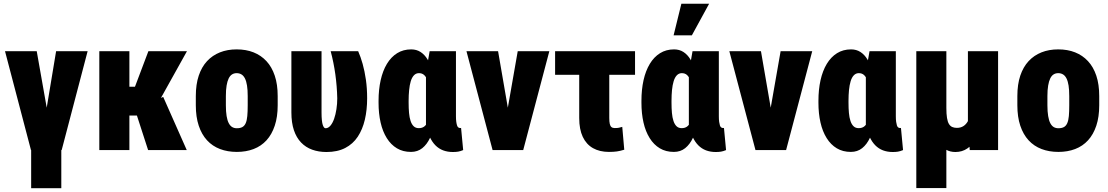

<svg xmlns="http://www.w3.org/2000/svg" viewBox="-20 -802 5922 1026"><path d="M307.6 -34.2V203.6H146.5V-34.2ZM213.9 -131.8 279.8 -528.3H448.2L309.6 0H201.7ZM176.3 -528.3 247.1 -127.9 252.9 0H145.5L6.8 -528.3Z M671.4 -528.3V0H510.7V-528.3ZM979 -528.3 787.6 -184.6H650.9L632.3 -338.4H701.2L772.9 -528.3ZM771.5 0 701.7 -215.3 852.1 -284.2 978 0Z M1026.4 -239.3V-288.6Q1026.4 -351.1 1042 -397.7Q1057.6 -444.3 1086.4 -475.3Q1115.2 -506.3 1155.3 -522.2Q1195.3 -538.1 1244.6 -538.1Q1294.9 -538.1 1335 -522.2Q1375 -506.3 1403.8 -475.3Q1432.6 -444.3 1448.2 -397.7Q1463.9 -351.1 1463.9 -288.6V-239.3Q1463.9 -177.2 1448.2 -130.4Q1432.6 -83.5 1404.1 -52.2Q1375.5 -21 1335.2 -5.6Q1294.9 9.8 1245.6 9.8Q1196.3 9.8 1155.8 -5.6Q1115.2 -21 1086.4 -52.2Q1057.6 -83.5 1042 -130.4Q1026.4 -177.2 1026.4 -239.3ZM1187 -288.6V-239.3Q1187 -205.6 1190.9 -181.9Q1194.8 -158.2 1202.4 -143.8Q1210 -129.4 1220.7 -123Q1231.4 -116.7 1245.6 -116.7Q1263.7 -116.7 1275.1 -123Q1286.6 -129.4 1293 -143.8Q1299.3 -158.2 1301.5 -181.9Q1303.7 -205.6 1303.7 -239.3V-288.6Q1303.7 -321.8 1300 -345Q1296.4 -368.2 1288.8 -383.1Q1281.2 -397.9 1270 -404.5Q1258.8 -411.1 1244.6 -411.1Q1231 -411.1 1220.2 -404.5Q1209.5 -397.9 1202.1 -383.1Q1194.8 -368.2 1190.9 -345Q1187 -321.8 1187 -288.6Z M1537.1 -528.3H1698.2V-200.2Q1698.2 -176.3 1700 -159.9Q1701.7 -143.6 1704.8 -134.3Q1708 -125 1711.7 -120.8Q1715.3 -116.7 1719.7 -116.7Q1733.9 -116.7 1745.6 -130.4Q1757.3 -144 1765.4 -167Q1773.4 -189.9 1777.8 -218.5Q1782.2 -247.1 1782.2 -276.4Q1780.8 -341.3 1772 -404.5Q1763.2 -467.8 1747.1 -528.3H1894Q1907.2 -498.5 1918 -460.2Q1928.7 -421.9 1935.3 -376Q1941.9 -330.1 1941.9 -276.4Q1941.9 -214.8 1929.7 -162.6Q1917.5 -110.4 1891.8 -71.5Q1866.2 -32.7 1824.7 -11.2Q1783.2 10.3 1724.6 10.3Q1682.6 10.3 1648.2 -2.2Q1613.8 -14.6 1588.9 -40.5Q1564 -66.4 1550.5 -106.4Q1537.1 -146.5 1537.1 -201.2Z M2002.9 -252.9V-263.2Q2002.9 -323.2 2014.2 -373.5Q2025.4 -423.8 2047.6 -460.7Q2069.8 -497.6 2102.3 -517.8Q2134.8 -538.1 2177.2 -538.1Q2205.6 -538.1 2227.3 -524.2Q2249 -510.3 2264.4 -484.9Q2279.8 -459.5 2291 -424.8Q2302.2 -390.1 2309.8 -348.6Q2317.4 -307.1 2322.3 -261.2V-249Q2315.9 -195.3 2305.4 -148.4Q2294.9 -101.6 2278.3 -65.9Q2261.7 -30.3 2236.6 -10.3Q2211.4 9.8 2176.3 9.8Q2133.3 9.8 2101.1 -9.5Q2068.8 -28.8 2046.9 -64Q2024.9 -99.1 2013.9 -147.2Q2002.9 -195.3 2002.9 -252.9ZM2163.6 -263.2V-252.9Q2163.6 -223.1 2165.8 -198.5Q2168 -173.8 2174.1 -155.5Q2180.2 -137.2 2190.7 -127.2Q2201.2 -117.2 2217.8 -117.2Q2234.9 -117.2 2246.1 -125.2Q2257.3 -133.3 2264.2 -148.4Q2271 -163.6 2274.2 -185.5Q2277.3 -207.5 2277.8 -235.8V-274.4Q2277.3 -306.6 2273.9 -332Q2270.5 -357.4 2263.4 -375Q2256.3 -392.6 2245.6 -401.9Q2234.9 -411.1 2218.8 -411.1Q2203.1 -411.1 2192.1 -399.7Q2181.2 -388.2 2175 -367.9Q2168.9 -347.7 2166.3 -320.8Q2163.6 -293.9 2163.6 -263.2ZM2275.9 -528.3H2416.5V-180.7Q2416.5 -163.1 2418.2 -151.1Q2419.9 -139.2 2422.4 -131.6Q2424.8 -124 2429.4 -120.8Q2434.1 -117.7 2440.9 -117.7Q2442.4 -117.7 2443.1 -118.2Q2443.8 -118.7 2443.8 -119.1L2455.1 0Q2440.4 6.3 2428 8.3Q2415.5 10.3 2399.9 10.3Q2371.6 10.3 2348.1 1.5Q2324.7 -7.3 2306.6 -25.6Q2288.6 -43.9 2275.9 -71.5Q2263.2 -99.1 2256.3 -136.2V-416Z M2673.8 -112.8 2746.6 -528.3H2915.5L2775.9 0H2676.8ZM2641.6 -528.3 2713.4 -112.8 2711.4 0H2612.3L2472.7 -528.3Z M3373.5 -528.3V-402.3H2946.3V-528.3ZM3075.2 -528.3H3235.8V-171.4Q3235.8 -151.9 3238.5 -139.9Q3241.2 -127.9 3247.6 -122.8Q3253.9 -117.7 3264.6 -117.7Q3280.3 -117.7 3287.1 -119.4Q3293.9 -121.1 3305.2 -124L3315.9 -2Q3293.9 4.9 3276.1 7.3Q3258.3 9.8 3233.9 9.8Q3184.6 9.8 3148.9 -10.3Q3113.3 -30.3 3094.2 -70.6Q3075.2 -110.8 3075.2 -171.4Z M3407.7 -252.9V-263.2Q3407.7 -323.2 3418.9 -373.5Q3430.2 -423.8 3452.4 -460.7Q3474.6 -497.6 3507.1 -517.8Q3539.6 -538.1 3582 -538.1Q3610.4 -538.1 3632.1 -524.2Q3653.8 -510.3 3669.2 -484.9Q3684.6 -459.5 3695.8 -424.8Q3707 -390.1 3714.6 -348.6Q3722.2 -307.1 3727.1 -261.2V-249Q3720.7 -195.3 3710.2 -148.4Q3699.7 -101.6 3683.1 -65.9Q3666.5 -30.3 3641.4 -10.3Q3616.2 9.8 3581.1 9.8Q3538.1 9.8 3505.9 -9.5Q3473.6 -28.8 3451.7 -64Q3429.7 -99.1 3418.7 -147.2Q3407.7 -195.3 3407.7 -252.9ZM3568.4 -263.2V-252.9Q3568.4 -223.1 3570.6 -198.5Q3572.8 -173.8 3578.9 -155.5Q3585 -137.2 3595.5 -127.2Q3606 -117.2 3622.6 -117.2Q3639.6 -117.2 3650.9 -125.2Q3662.1 -133.3 3668.9 -148.4Q3675.8 -163.6 3679 -185.5Q3682.1 -207.5 3682.6 -235.8V-274.4Q3682.1 -306.6 3678.7 -332Q3675.3 -357.4 3668.2 -375Q3661.1 -392.6 3650.4 -401.9Q3639.6 -411.1 3623.5 -411.1Q3607.9 -411.1 3596.9 -399.7Q3585.9 -388.2 3579.8 -367.9Q3573.7 -347.7 3571 -320.8Q3568.4 -293.9 3568.4 -263.2ZM3680.7 -528.3H3821.3V-180.7Q3821.3 -163.1 3823 -151.1Q3824.7 -139.2 3827.1 -131.6Q3829.6 -124 3834.2 -120.8Q3838.9 -117.7 3845.7 -117.7Q3847.2 -117.7 3847.9 -118.2Q3848.6 -118.7 3848.6 -119.1L3859.9 0Q3845.2 6.3 3832.8 8.3Q3820.3 10.3 3804.7 10.3Q3776.4 10.3 3752.9 1.5Q3729.5 -7.3 3711.4 -25.6Q3693.4 -43.9 3680.7 -71.5Q3668 -99.1 3661.1 -136.2V-416ZM3579.6 -613.3 3621.1 -782.2H3769.5L3677.2 -613.3Z M4078.6 -112.8 4151.4 -528.3H4320.3L4180.7 0H4081.5ZM4046.4 -528.3 4118.2 -112.8 4116.2 0H4017.1L3877.4 -528.3Z M4353.5 -252.9V-263.2Q4353.5 -323.2 4364.7 -373.5Q4376 -423.8 4398.2 -460.7Q4420.4 -497.6 4452.9 -517.8Q4485.4 -538.1 4527.8 -538.1Q4556.2 -538.1 4577.9 -524.2Q4599.6 -510.3 4615 -484.9Q4630.4 -459.5 4641.6 -424.8Q4652.8 -390.1 4660.4 -348.6Q4668 -307.1 4672.9 -261.2V-249Q4666.5 -195.3 4656 -148.4Q4645.5 -101.6 4628.9 -65.9Q4612.3 -30.3 4587.2 -10.3Q4562 9.8 4526.9 9.8Q4483.9 9.8 4451.7 -9.5Q4419.4 -28.8 4397.5 -64Q4375.5 -99.1 4364.5 -147.2Q4353.5 -195.3 4353.5 -252.9ZM4514.2 -263.2V-252.9Q4514.2 -223.1 4516.4 -198.5Q4518.6 -173.8 4524.7 -155.5Q4530.8 -137.2 4541.3 -127.2Q4551.8 -117.2 4568.4 -117.2Q4585.4 -117.2 4596.7 -125.2Q4607.9 -133.3 4614.7 -148.4Q4621.6 -163.6 4624.8 -185.5Q4627.9 -207.5 4628.4 -235.8V-274.4Q4627.9 -306.6 4624.5 -332Q4621.1 -357.4 4614 -375Q4606.9 -392.6 4596.2 -401.9Q4585.4 -411.1 4569.3 -411.1Q4553.7 -411.1 4542.7 -399.7Q4531.7 -388.2 4525.6 -367.9Q4519.5 -347.7 4516.8 -320.8Q4514.2 -293.9 4514.2 -263.2ZM4626.5 -528.3H4767.1V-180.7Q4767.1 -163.1 4768.8 -151.1Q4770.5 -139.2 4772.9 -131.6Q4775.4 -124 4780 -120.8Q4784.7 -117.7 4791.5 -117.7Q4793 -117.7 4793.7 -118.2Q4794.4 -118.7 4794.4 -119.1L4805.7 0Q4791 6.3 4778.6 8.3Q4766.1 10.3 4750.5 10.3Q4722.2 10.3 4698.7 1.5Q4675.3 -7.3 4657.2 -25.6Q4639.2 -43.9 4626.5 -71.5Q4613.8 -99.1 4606.9 -136.2V-416Z M5152.3 -528.3H5313.5V0H5162.1L5152.3 -122.1ZM5170.4 -245.6 5234.9 -246.6Q5234.9 -190.9 5225.1 -144Q5215.3 -97.2 5196.3 -62.5Q5177.2 -27.8 5149.4 -8.8Q5121.6 10.3 5085.4 10.3Q5057.6 10.3 5035.6 -2Q5013.7 -14.2 4996.3 -39.8Q4979 -65.4 4967.3 -105.5L4955.6 -225.6H5037.1Q5037.1 -192.9 5040.5 -171.9Q5043.9 -150.9 5051 -139.4Q5058.1 -127.9 5068.6 -123.3Q5079.1 -118.7 5093.3 -118.7Q5113.8 -118.7 5128.4 -128.2Q5143.1 -137.7 5152.3 -154.8Q5161.6 -171.9 5166 -195.1Q5170.4 -218.3 5170.4 -245.6ZM4876.5 -528.3H5037.1V203.1H4876.5Z M5416.5 -239.3V-288.6Q5416.5 -351.1 5432.1 -397.7Q5447.8 -444.3 5476.6 -475.3Q5505.4 -506.3 5545.4 -522.2Q5585.4 -538.1 5634.8 -538.1Q5685.1 -538.1 5725.1 -522.2Q5765.1 -506.3 5793.9 -475.3Q5822.8 -444.3 5838.4 -397.7Q5854 -351.1 5854 -288.6V-239.3Q5854 -177.2 5838.4 -130.4Q5822.8 -83.5 5794.2 -52.2Q5765.6 -21 5725.3 -5.6Q5685.1 9.8 5635.7 9.8Q5586.4 9.8 5545.9 -5.6Q5505.4 -21 5476.6 -52.2Q5447.8 -83.5 5432.1 -130.4Q5416.5 -177.2 5416.5 -239.3ZM5577.1 -288.6V-239.3Q5577.1 -205.6 5581.1 -181.9Q5585 -158.2 5592.5 -143.8Q5600.1 -129.4 5610.8 -123Q5621.6 -116.7 5635.7 -116.7Q5653.8 -116.7 5665.3 -123Q5676.8 -129.4 5683.1 -143.8Q5689.5 -158.2 5691.7 -181.9Q5693.8 -205.6 5693.8 -239.3V-288.6Q5693.8 -321.8 5690.2 -345Q5686.5 -368.2 5679 -383.1Q5671.4 -397.9 5660.2 -404.5Q5648.9 -411.1 5634.8 -411.1Q5621.1 -411.1 5610.4 -404.5Q5599.6 -397.9 5592.3 -383.1Q5585 -368.2 5581.1 -345Q5577.1 -321.8 5577.1 -288.6Z"/></svg>

Font: Roboto Condensed Black
Style: Regular
Weight: 900
Designer: Christian Robertson
Foundry: Google
Version: Version 3.008; 2023